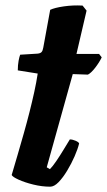

<svg xmlns="http://www.w3.org/2000/svg" viewBox="-20 -703 403 723"><path d="M169 0Q138 0 105.5 -8Q73 -16 50 -26.5Q27 -37 24 -44Q35 -81 46.5 -120.5Q58 -160 69.5 -200.5Q81 -241 91 -280.5Q101 -320 109 -356.5Q117 -393 122 -426L47 -438Q47 -458 50 -474Q53 -490 56 -497L121 -501Q132 -502 136.5 -507Q141 -512 143 -524L169 -666Q186 -674 220.5 -679Q255 -684 291 -682L306 -663L268 -500H353L363 -487Q354 -468 338.5 -448Q323 -428 311 -422L254 -424L156 -73L168 -66Q178 -76 192 -96.5Q206 -117 219.5 -139.5Q233 -162 243 -178Q253 -178 264.5 -173Q276 -168 278 -163Q273 -142 261 -114.5Q249 -87 233 -60.5Q217 -34 200.5 -17Q184 0 169 0Z"/></svg>

Font: Texturina Medium 12pt Black
Style: Italic
Weight: 900
Italic angle: -11°
Version: Version 1.002